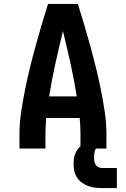

<svg xmlns="http://www.w3.org/2000/svg" viewBox="-20 -755 640 976"><path d="M79 0V-74Q79 -130 87.5 -186Q96 -242 107 -297.5Q118 -353 131.5 -408Q145 -463 160 -517.5Q175 -572 191 -626.5Q207 -681 224 -735H376Q393 -681 409 -626.5Q425 -572 440 -517.5Q455 -463 468.5 -408Q482 -353 493 -297.5Q504 -242 512.5 -186Q521 -130 521 -74V0H389V-74Q389 -94 388 -114.5Q387 -135 385 -155H215Q213 -135 212 -114.5Q211 -94 211 -74V0ZM230 -265H370Q357 -349 338.5 -432Q320 -515 300 -597Q280 -515 261.5 -432Q243 -349 230 -265ZM499 201Q481 201 463 199Q445 197 428 190.5Q411 184 396.5 173.5Q382 163 372 148Q362 133 358 115Q354 97 354 79Q354 63 356.5 47.5Q359 32 366.5 17.5Q374 3 385.5 -8.5Q397 -20 411.5 -27Q426 -34 442 -37Q458 -40 474 -40V0Q467 0 464 7Q461 14 460 20.5Q459 27 458.5 33.5Q458 40 458 47Q458 56 459.5 65.5Q461 75 466.5 83Q472 91 481 95Q490 99 499 99H574V201Z"/></svg>

Font: Iosevka Curly XBdEx
Style: Regular
Weight: 800
Width: 7
Monospace: yes
Designer: Belleve Invis
Foundry: Belleve Invis
Version: Version 11.1.0; ttfautohint (v1.8.3)